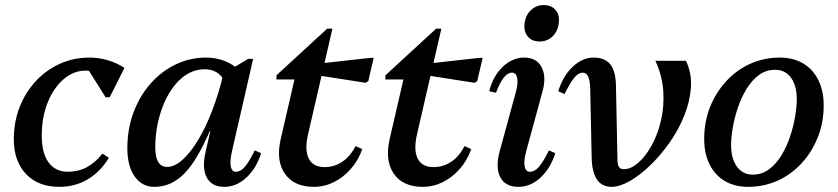

<svg xmlns="http://www.w3.org/2000/svg" viewBox="-20 -723 3298 756"><path d="M212.9 12.7Q130.5 12.7 82.4 -37.9Q34.4 -88.6 34.4 -174.6Q34.4 -242.6 57.1 -300.8Q79.8 -359 120.5 -403Q161.2 -447.1 215.3 -471.7Q269.4 -496.3 332.2 -496.3Q368.5 -496.3 404.2 -485.9Q439.8 -475.5 470.1 -455.7L412 -340.1H395.7L314.7 -469.2H391.8V-412.9Q383.4 -423.8 371.3 -430.8Q359.3 -437.8 345.8 -441.4Q332.3 -445.1 318.4 -445.1Q269.7 -445.1 230.1 -410.8Q190.5 -376.5 167.4 -318.6Q144.4 -260.7 144.4 -188.3Q144.4 -120.5 171.1 -83.7Q197.8 -46.8 246.9 -46.8Q288.2 -46.8 321.4 -64.4Q354.5 -82 383.5 -118.3L408.8 -101.5Q373.9 -45.1 324.4 -16.2Q274.9 12.7 212.9 12.7Z M587.6 12.7Q539.1 12.7 510.2 -28.3Q481.4 -69.3 481.4 -139.1Q481.4 -214.2 505.3 -279Q529.3 -343.8 571.6 -392.5Q613.9 -441.1 670.4 -468.7Q726.9 -496.3 792.1 -496.3Q831.6 -496.3 866.2 -482.3Q900.8 -468.4 927 -441.5L882 -310Q882 -378.4 857.5 -414.3Q833.1 -450.3 785.6 -450.3Q751.3 -450.3 721.7 -433.8Q692.2 -417.4 668.2 -387.8Q644.2 -358.2 627.1 -319.1Q610 -280 600.7 -235.2Q591.4 -190.4 591.4 -142.1Q591.4 -65.8 638.1 -65.8Q667.3 -65.8 698.7 -93.9Q730 -122 760.3 -172Q790.6 -222 816.4 -289.8Q842.2 -357.6 860.9 -437.2L909 -430.9L867.2 -207.1H806.2Q755.2 -89.1 704.4 -38.2Q653.7 12.7 587.6 12.7ZM863.4 12.7Q813.6 12.7 794.1 -24Q774.5 -60.7 789.9 -126.9L862.9 -445.7H880.4L957.6 -491.3H976.8L893.4 -127.5Q884.6 -88.1 888.8 -67.4Q892.9 -46.7 908.4 -46.7Q927.1 -46.7 943.8 -65.9Q960.6 -85.1 983.1 -130.8L1008.1 -119.8Q989.5 -60.2 950.1 -23.7Q910.7 12.7 863.4 12.7Z M1215.6 12.7Q1137.7 12.7 1101.8 -38.8Q1065.9 -90.4 1085.3 -175.5L1152.3 -465.6L1182.5 -410.2H1068.1L1069 -426.8L1268.2 -610.1H1288.9L1193.2 -195.2Q1178.6 -133 1195.5 -99Q1212.4 -65 1257.9 -65Q1296.4 -65 1327.9 -86.2Q1359.3 -107.3 1380 -147.7L1406.5 -135.9Q1390.7 -91.3 1361.5 -58Q1332.3 -24.7 1294.8 -6Q1257.2 12.7 1215.6 12.7ZM1419.4 -397 1197.7 -431.7 1207.2 -469.4 1437.6 -495.1H1451.4L1430.1 -403.5Z M1644.6 12.7Q1566.7 12.7 1530.8 -38.8Q1494.9 -90.4 1514.3 -175.5L1581.3 -465.6L1611.5 -410.2H1497.1L1498 -426.8L1697.2 -610.1H1717.9L1622.2 -195.2Q1607.6 -133 1624.5 -99Q1641.4 -65 1686.9 -65Q1725.4 -65 1756.9 -86.2Q1788.3 -107.3 1809 -147.7L1835.5 -135.9Q1819.7 -91.3 1790.5 -58Q1761.3 -24.7 1723.8 -6Q1686.2 12.7 1644.6 12.7ZM1848.4 -397 1626.7 -431.7 1636.2 -469.4 1866.6 -495.1H1880.4L1859.1 -403.5Z M2021.7 12.7Q1969.7 12.7 1950.1 -24.8Q1930.4 -62.3 1946.9 -125.1L2009.9 -356.1Q2020.8 -393.5 2016.6 -415.2Q2012.5 -436.9 1996 -436.9Q1962.5 -436.9 1932.9 -357.7L1906.3 -363.8Q1921.6 -423.9 1959.7 -460.1Q1997.7 -496.3 2044.2 -496.3Q2092.4 -496.3 2112.5 -458.5Q2132.6 -420.6 2115.6 -361.1L2051.9 -127.5Q2041.9 -90.3 2045.7 -68.5Q2049.5 -46.7 2066.6 -46.7Q2085.4 -46.7 2102.1 -65.9Q2118.8 -85.1 2141.4 -130.8L2166.4 -119.8Q2147.7 -60.2 2108.3 -23.7Q2068.9 12.7 2021.7 12.7ZM2103.6 -559.6Q2077.5 -559.6 2061.2 -575.9Q2044.8 -592.3 2044.8 -617.3Q2044.8 -655.4 2066.6 -679.2Q2088.4 -703.1 2122.1 -703.1Q2148.3 -703.1 2164.6 -686.9Q2181 -670.6 2181 -645.4Q2181 -608.2 2159.7 -583.9Q2138.4 -559.6 2103.6 -559.6Z M2388.3 12.7Q2311 12.7 2309.6 -106.4L2304 -374.9Q2303 -406.7 2295.7 -421.8Q2288.4 -436.9 2274.3 -436.9Q2257.7 -436.9 2241.7 -417.7Q2225.6 -398.5 2203.1 -352.8L2178.1 -363.8Q2196.7 -423.9 2235 -460.1Q2273.3 -496.3 2316.5 -496.3Q2361.8 -496.3 2383.1 -469.5Q2404.4 -442.7 2405.4 -384.8L2411.3 -88.1Q2412.3 -71.3 2418.3 -64.1Q2424.4 -56.8 2436.8 -56.8Q2463.8 -56.8 2492.7 -81.7Q2521.6 -106.6 2545.6 -149.9Q2569.7 -193.1 2582.6 -248.3Q2595.5 -303.4 2591.7 -363.8Q2587.9 -424.3 2560.6 -483.6H2681Q2704.4 -434 2700.5 -378.7Q2696.6 -323.4 2674.1 -267.5Q2651.7 -211.7 2616.4 -161.5Q2581.1 -111.4 2540.3 -72.1Q2499.5 -32.8 2459.8 -10.1Q2420.1 12.7 2388.3 12.7Z M2925.2 12.7Q2872.7 12.7 2833.7 -10.4Q2794.8 -33.4 2773.8 -76Q2752.7 -118.5 2752.7 -175.9Q2752.7 -243.6 2775.8 -301.3Q2798.8 -359 2839.5 -403.3Q2880.2 -447.5 2934.2 -471.9Q2988.2 -496.3 3050.8 -496.3Q3103.5 -496.3 3142.4 -473.2Q3181.2 -450.2 3202.2 -407.7Q3223.3 -365.3 3223.3 -307.7Q3223.3 -240.8 3200.2 -182.7Q3177.2 -124.6 3136.5 -80.3Q3095.9 -36.1 3041.9 -11.7Q2988 12.7 2925.2 12.7ZM2943.7 -35.4Q2980.5 -35.4 3008.6 -56.7Q3036.7 -77.9 3057.5 -112.3Q3078.2 -146.7 3091.5 -187Q3104.7 -227.3 3111 -265.6Q3117.3 -303.8 3117.3 -331.5Q3117.3 -385.9 3094.5 -417Q3071.8 -448.2 3032.3 -448.2Q2995.5 -448.2 2967.4 -426.9Q2939.3 -405.7 2918.6 -371.3Q2897.8 -336.9 2884.5 -296.6Q2871.3 -256.3 2865 -218.4Q2858.7 -180.6 2858.7 -152.1Q2858.7 -98.7 2881.5 -67.1Q2904.3 -35.4 2943.7 -35.4Z"/></svg>

Font: Platypi Light
Style: Italic
Weight: 300
Italic angle: -13°
Designer: David Sargent
Foundry: Bolt Cutter Type
Version: Version 1.200